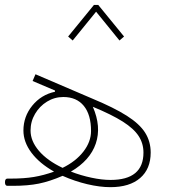

<svg xmlns="http://www.w3.org/2000/svg" viewBox="-30 -753 694 778"><path d="M350.6 -732.9H368.2L472.7 -605L454.1 -588.9L359.4 -705.6L264.6 -588.9L246.1 -605ZM0 -29.3H14.2Q67.4 -29.3 107.2 -35.9Q147 -42.5 189 -57.6Q129.4 -91.3 97.2 -134.5Q64.9 -177.7 64.9 -224.1Q64.9 -280.8 100.8 -325Q136.7 -369.1 192.9 -381.3V-386.2L102.1 -424.8L113.8 -452.1L343.8 -353.5Q432.1 -316.9 483.9 -283.9Q535.6 -251 558.1 -215.3Q580.6 -179.7 580.6 -134.8Q580.6 -68.4 537.8 -31.5Q495.1 5.4 417.5 5.4Q374.5 5.4 323.7 -6.6Q272.9 -18.6 223.6 -40.5Q171.9 -18.1 127.4 -9Q83 0 22 0H0Q-9.8 0 -9.8 -14.6Q-9.8 -29.3 0 -29.3ZM223.6 -72.8Q277.3 -99.1 308.1 -138.9Q338.9 -178.7 338.9 -222.2Q338.9 -288.1 309.6 -324Q280.3 -359.9 226.6 -359.9Q190.9 -359.9 160.6 -341.3Q130.4 -322.8 112.1 -291.7Q93.8 -260.7 93.8 -224.1Q93.8 -181.6 127.7 -141.8Q161.6 -102.1 223.6 -72.8ZM257.3 -57.6Q297.9 -42 340.3 -33Q382.8 -23.9 418 -23.9Q551.3 -23.9 551.3 -134.8Q551.3 -171.9 531.7 -201.9Q512.2 -231.9 467.5 -260.3Q422.9 -288.6 346.2 -320.3Q381.3 -239.7 358.2 -171.4Q335 -103 257.3 -57.6Z"/></svg>

Font: Estedad-FD Thin
Style: Regular
Weight: 100
Designer: Amin Abedi
Version: Version 7.3